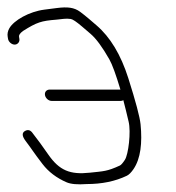

<svg xmlns="http://www.w3.org/2000/svg" viewBox="-21 -486 466 508"><path d="M115.6 -219H298.6C301.3 -219 303.5 -219.7 305.3 -221C310.2 -203.2 314.1 -185.5 319.3 -164.2C325.9 -137.3 318.8 -77 309.3 -62.9C303.6 -54.3 299.2 -49.3 296.1 -48C262 -32.3 253.4 -33.1 216.7 -29.1C164.4 -23.4 136 -34.9 106.7 -77.2C96.6 -91.7 89.5 -101.8 85.2 -107.5L65.9 -133C59.9 -142 52.9 -144.1 44.7 -139.2C36.6 -134.3 37.3 -125.6 46.8 -113C65.8 -87.9 65.3 -86.2 91.5 -52C107.4 -31.3 128.6 -15.2 155.1 -3.7C166.3 1.2 184.1 2.8 208.3 1C248.6 1 284 -6.3 314.6 -21C320.2 -23.7 326 -29.5 332.2 -38.5C351.1 -66.2 355.8 -107.7 350.9 -157.2C348.9 -176.7 338.1 -217.4 318.4 -279.4C298.7 -341.3 270.7 -387.8 234.3 -419L213.9 -436.5C206.5 -442.8 199 -448.8 191.4 -454.5C175 -466.7 157 -468.2 129.8 -464.8L96.4 -460.5C56.5 -455.4 15.7 -432.4 3.6 -411C-0.5 -403.7 -1.9 -396.3 -0.7 -389L0.3 -383C1.6 -375.1 9.9 -368 17.8 -368C25.7 -368 31.6 -375.1 30.3 -383L29.3 -389C28.6 -393.2 32.1 -398.2 39.8 -404C76.8 -427.4 88.5 -430.8 128.3 -434C142.1 -435.1 152.7 -437.9 166.2 -435.8C171.5 -435 181.3 -428.4 195.8 -416L218.7 -396.4C233.5 -383.7 250 -361.2 268.3 -329C275.9 -315.7 285.6 -289 297.6 -249H110.6C102.4 -249 96.6 -242.9 98 -234.5C99.4 -226.2 107.4 -219 115.6 -219Z"/></svg>

Font: MewTooHand
Style: WideLta
Weight: 400
Designer: Mew Too, Robert Jablonski
Version: Version 0.77